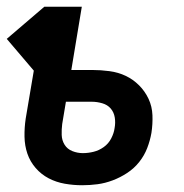

<svg xmlns="http://www.w3.org/2000/svg" viewBox="-49 -540 544 568"><path d="M194 8Q168 8 142.5 3.5Q117 -1 95 -12.5Q73 -24 56.5 -43Q40 -62 32 -85.5Q24 -109 23.5 -135.5Q23 -162 27 -189L51 -331L-29 -425L82 -520H193L162 -333H223Q249 -333 275 -329.5Q301 -326 323 -315.5Q345 -305 362.5 -287.5Q380 -270 390.5 -247.5Q401 -225 402 -199Q403 -173 399 -147Q395 -124 386.5 -102Q378 -80 363 -61Q348 -42 327.5 -28.5Q307 -15 284.5 -6.5Q262 2 239.5 5Q217 8 194 8ZM196 -87Q212 -87 228 -91Q244 -95 258 -105Q272 -115 280 -130.5Q288 -146 290 -161Q293 -177 290.5 -192.5Q288 -208 278.5 -219Q269 -230 253.5 -234.5Q238 -239 223 -239H146L135 -173Q133 -157 133.5 -141Q134 -125 142 -112Q150 -99 165 -93Q180 -87 196 -87Z"/></svg>

Font: Iosevka QP
Style: Bold Italic
Weight: 700
Italic angle: -9°
Designer: Belleve Invis
Foundry: Belleve Invis
Version: Version 20.0.0; ttfautohint (v1.8.4)